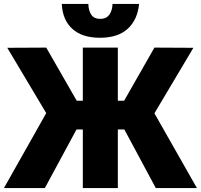

<svg xmlns="http://www.w3.org/2000/svg" viewBox="-26 -956 1021 976"><path d="M-6 0 209 -381 11 -713 209 -714 364 -444H395V-714H573V-444H605L759 -714L957 -713L759 -380L975 0H766L606 -298H573V0H395V-298H363L202 0ZM482 -764Q392 -764 342 -809Q292 -854 288 -936H423Q424 -901 438.5 -880.5Q453 -860 483 -860Q514 -860 529.5 -881Q545 -902 546 -936H681Q673 -855 623 -809.5Q573 -764 482 -764Z"/></svg>

Font: Noto Sans SemiCondensed Black
Style: Regular
Weight: 900
Width: 4
Designer: Monotype Design Team
Foundry: Monotype Imaging Inc.
Version: Version 2.013; ttfautohint (v1.8.4.7-5d5b)